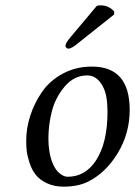

<svg xmlns="http://www.w3.org/2000/svg" viewBox="-20 -688 505 718"><path d="M161 -170Q161 -145 164.5 -123Q168 -101 173.5 -86Q179 -71 186 -59.5Q193 -48 201.5 -41Q210 -34 217.5 -30.5Q225 -27 233 -27Q299 -27 339 -88Q382 -154 382 -270Q382 -331 366 -362Q344 -406 306 -406Q257 -406 222 -364.5Q187 -323 174 -272Q161 -221 161 -170ZM78 -162Q78 -209 93.5 -256.5Q109 -304 138 -345.5Q167 -387 215.5 -413Q264 -439 324 -439Q465 -439 465 -277Q465 -190 421 -116.5Q377 -43 310 -9Q272 10 218 10Q182 10 155 -3Q128 -16 113.5 -34.5Q99 -53 90.5 -79Q82 -105 80 -123.5Q78 -142 78 -162ZM342 -666Q348 -668 356 -668Q387 -668 407 -645V-634L270 -525Q247 -506 236 -506Q231 -506 227.5 -510Q224 -514 225 -519Q227 -529 242 -547Z"/></svg>

Font: Linux Libertine O
Style: Italic
Weight: 400
Italic angle: -12°
Designer: Philipp H. Poll
Foundry: Philipp H. Poll
Version: Version 5.1.6